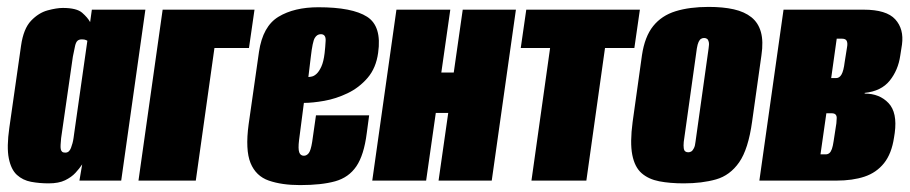

<svg xmlns="http://www.w3.org/2000/svg" viewBox="-20 -523 2636 556"><path d="M121 8Q94 8 70 3.5Q46 -1 29 -16.5Q12 -32 5.5 -64.5Q-1 -97 7 -153L41 -391Q48 -440 70 -463Q92 -486 118 -493Q144 -500 162 -500Q202 -500 218 -486Q234 -472 241 -459L246 -495H401L331 0H210L218 -47Q210 -35 198.5 -22.5Q187 -10 168.5 -1Q150 8 121 8ZM169 -81Q175 -81 179 -84.5Q183 -88 185.5 -94.5Q188 -101 190 -108.5Q192 -116 193 -123.5Q194 -131 195 -138L233 -405Q231 -406 229 -407Q227 -408 224 -408.5Q221 -409 217 -409Q209 -409 204.5 -405Q200 -401 197.5 -390.5Q195 -380 191 -359L157 -123Q156 -112 155.5 -104Q155 -96 156 -91Q157 -86 160 -83.5Q163 -81 169 -81Z M381 0 451 -495H717L701 -384H601L547 0Z M849 13Q796 13 758.5 0Q721 -13 705.5 -51Q690 -89 700 -163L730 -373Q741 -447 786.5 -474.5Q832 -502 902 -502Q1000 -502 1043 -474.5Q1086 -447 1075 -370Q1069 -326 1044.5 -297.5Q1020 -269 986.5 -253Q953 -237 919 -231Q885 -225 860 -225L846 -117Q843 -92 846.5 -82Q850 -72 860 -72Q868 -72 874 -79.5Q880 -87 884 -112L895 -189H1049L1042 -137Q1034 -74 1012 -41.5Q990 -9 950.5 2Q911 13 849 13ZM873 -300Q877 -300 883.5 -301.5Q890 -303 897 -309.5Q904 -316 910.5 -330Q917 -344 920 -369Q922 -386 923 -405Q924 -424 909 -424Q898 -424 891.5 -413Q885 -402 880 -358Z M1058 0 1128 -495H1284L1258 -313H1294L1320 -495H1474L1404 0H1250L1278 -196H1242L1214 0Z M1519 0 1573 -384H1488L1504 -495H1833L1817 -384H1732L1678 0Z M1960 8Q1920 8 1889 2Q1858 -4 1838 -21.5Q1818 -39 1811 -74.5Q1804 -110 1812 -170L1839 -363Q1847 -417 1871.5 -447.5Q1896 -478 1936.5 -490.5Q1977 -503 2032 -503Q2074 -503 2105 -496Q2136 -489 2156 -473Q2176 -457 2183.5 -430Q2191 -403 2185 -363L2158 -171Q2147 -91 2120.5 -53Q2094 -15 2053.5 -3.5Q2013 8 1960 8ZM1973 -82Q1978 -82 1982 -84.5Q1986 -87 1989.5 -94Q1993 -101 1994 -112L2032 -383Q2034 -395 2032.5 -401.5Q2031 -408 2027.5 -410.5Q2024 -413 2019 -413Q2014 -413 2010 -410.5Q2006 -408 2003 -401.5Q2000 -395 1998 -383L1960 -112Q1959 -101 1960 -94Q1961 -87 1964.5 -84.5Q1968 -82 1973 -82Z M2179 0 2249 -495H2481Q2547 -495 2572.5 -467Q2598 -439 2592 -394L2587 -362Q2581 -320 2556.5 -289.5Q2532 -259 2484 -254V-252Q2527 -252 2553 -224.5Q2579 -197 2571 -138L2569 -125Q2562 -78 2540 -50.5Q2518 -23 2483.5 -11.5Q2449 0 2402 0ZM2356 -76H2371Q2377 -76 2381.5 -79.5Q2386 -83 2389 -91.5Q2392 -100 2394 -114L2402 -166Q2403 -175 2403 -181.5Q2403 -188 2399.5 -191.5Q2396 -195 2388 -195H2373ZM2387 -297H2402Q2411 -297 2417 -307.5Q2423 -318 2426 -343L2433 -387Q2435 -398 2432 -404.5Q2429 -411 2418 -411H2403Z"/></svg>

Font: Alumni Sans Black
Style: Italic
Weight: 900
Italic angle: -8°
Version: Version 1.016